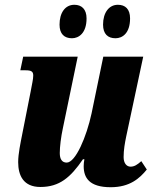

<svg xmlns="http://www.w3.org/2000/svg" viewBox="-20 -773 645 803"><path d="M463 -613C492 -613 524 -634 524 -696C524 -735 504 -753 473 -753C435 -753 411 -719 411 -670C411 -631 431 -613 463 -613ZM281 -613C309 -613 342 -634 342 -696C342 -735 321 -753 291 -753C252 -753 229 -719 229 -670C229 -631 249 -613 281 -613ZM443 10C523 10 564 -27 594 -64L571 -99C554 -84 542 -76 526 -76C509 -76 497 -91 497 -116C497 -146 502 -174 508 -203L579 -536H412L363 -299C342 -201 296 -93 259 -93C239 -93 230 -108 230 -133C230 -159 235 -200 243 -237L305 -536H77L65 -479H87C111 -479 119 -474 119 -457C119 -441 114 -423 108 -389L73 -212C66 -176 56 -130 56 -95C56 -39 78 9 149 9C229 9 275 -31 327 -107H333C331 -98 330 -87 330 -78C330 -30 353 10 443 10Z"/></svg>

Font: Noto Serif ExtraCondensed Black
Style: Italic
Weight: 900
Width: 2
Italic angle: -12°
Designer: Monotype Design Team
Foundry: Monotype Imaging Inc.
Version: Version 2.014